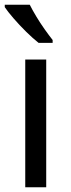

<svg xmlns="http://www.w3.org/2000/svg" viewBox="-21 -786 299 806"><path d="M173 0H85V-536H173ZM104 -766Q115 -744 131.5 -716.5Q148 -689 166.5 -663Q185 -637 200 -618V-606H141Q118 -624 89 -652.5Q60 -681 35.5 -709.5Q11 -738 -1 -756V-766Z"/></svg>

Font: Noto Sans Myanmar UI
Style: Regular
Weight: 400
Designer: Monotype Design Team
Foundry: Monotype Imaging Inc.
Version: Version 2.103; ttfautohint (v1.8.4.7-5d5b)